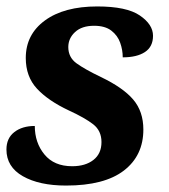

<svg xmlns="http://www.w3.org/2000/svg" viewBox="-24 -566 524 596"><path d="M181 10Q98 10 47 -19Q-4 -48 -4 -102Q-4 -137 20.5 -156Q45 -175 84 -175Q84 -123 114 -86.5Q144 -50 200 -50Q241 -50 266 -69.5Q291 -89 291 -125Q291 -160 265.5 -180Q240 -200 190 -223Q126 -253 91 -290.5Q56 -328 56 -386Q56 -459 115.5 -502.5Q175 -546 278 -546Q369 -546 410 -518Q451 -490 451 -455Q451 -421 426 -404.5Q401 -388 357 -388Q357 -411 349 -433.5Q341 -456 321.5 -471Q302 -486 268 -486Q230 -486 209 -466.5Q188 -447 188 -420Q188 -388 213.5 -369.5Q239 -351 289 -327Q358 -294 389.5 -257Q421 -220 421 -164Q421 -83 360.5 -36.5Q300 10 181 10Z"/></svg>

Font: Noto Serif
Style: Bold Italic
Weight: 700
Italic angle: -12°
Designer: Monotype Design Team
Foundry: Monotype Imaging Inc.
Version: Version 2.013